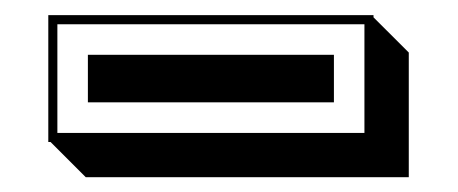

<svg xmlns="http://www.w3.org/2000/svg" viewBox="-20 -14 615 258"><path d="M47.9 176.8H44.9V6.3H481.9V9.3L529.3 56.6V224.1H95.2ZM98.1 123.5V59.6H428.7V123.5ZM469.7 164.6V18.6H57.1V164.6Z"/></svg>

Font: Gondrin
Style: Regular
Weight: 400
Designer: Peter Wiegel, original typeface by Carl Albert Fahrenwaldt 1901
Foundry: Peter Wiegel
Version: Version 1.000 2010 initial release